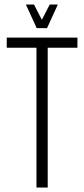

<svg xmlns="http://www.w3.org/2000/svg" viewBox="-20 -833 374 853"><path d="M142 -666H192V0H142ZM10 -666H324V-621H10ZM201 -813H237L189 -708H147ZM95 -813H131L185 -708H143Z"/></svg>

Font: Khand Variable Light
Style: Regular
Weight: 300
Designer: Satya Rajpurohit
Foundry: Indian Type Foundry
Version: Version 3.000